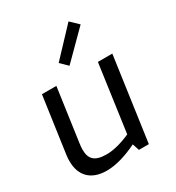

<svg xmlns="http://www.w3.org/2000/svg" viewBox="-177 -838 878 957"><g transform="rotate(-30 261.5 -360.0)"><path d="M363 -730 217 -575 257 -536 408 -687ZM104 -141C104 -152 105 -164 107 -177L150 -482H67L21 -157C19 -145 19 -134 19 -123C19 -41 67 10 157 10C209 10 268 -7 334 -39L347 0H404L472 -482H389L335 -96C283 -73 237 -61 197 -61C130 -61 104 -86 104 -141Z"/></g></svg>

Font: Cantarell
Style: Oblique
Weight: 400
Italic angle: -8°
Designer: Dave Crossland
Version: Version 0.024